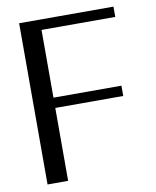

<svg xmlns="http://www.w3.org/2000/svg" viewBox="-84 -817 717 882"><g transform="rotate(-10 274.0 -376.0)"><path d="M506 -752H66V0H162V-340H479V-388H162V-704H506Z"/></g></svg>

Font: LXGW Marker Gothic
Style: Regular
Weight: 400
Version: Version 1.001